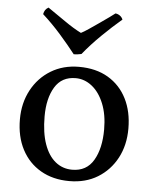

<svg xmlns="http://www.w3.org/2000/svg" viewBox="-52 -744 635 797"><g transform="rotate(5 266.0 -346.0)"><path d="M266 9Q198 9 147 -20.5Q96 -50 68 -103.5Q40 -157 40 -229Q40 -297 69 -351Q98 -405 149 -436Q200 -467 266 -467Q337 -467 387.5 -437Q438 -407 465 -353.5Q492 -300 492 -229Q492 -160 463.5 -106.5Q435 -53 384.5 -22Q334 9 266 9ZM274 -39Q334 -39 363 -88.5Q392 -138 392 -217Q392 -279 373.5 -324.5Q355 -370 324 -394.5Q293 -419 256 -419Q198 -419 169.5 -372Q141 -325 141 -250Q141 -182 157.5 -135Q174 -88 204 -63.5Q234 -39 274 -39ZM239 -517Q211 -553 174.5 -594.5Q138 -636 98 -672Q100 -682 104.5 -689Q109 -696 118 -701Q152 -678 190.5 -651Q229 -624 261 -608Q273 -614 293 -627.5Q313 -641 334.5 -656Q356 -671 373.5 -683.5Q391 -696 397 -701Q407 -700 415.5 -694Q424 -688 428 -678Q390 -646 347 -604Q304 -562 271 -521Q263 -519 254 -518Q245 -517 239 -517Z"/></g></svg>

Font: Vollkorn
Style: Regular
Weight: 400
Designer: Friedrich Althausen
Foundry: Friedrich Althausen
Version: Version 4.104